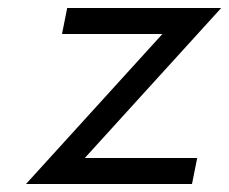

<svg xmlns="http://www.w3.org/2000/svg" viewBox="-20 -460 573 480"><path d="M45 0 386 -375H135L148 -440H533L192 -65H473L460 0Z"/></svg>

Font: Teachers
Style: Italic
Weight: 400
Italic angle: -11°
Designer: Alfredo Marco Pradil, Chank Diesel
Version: Version 1.001